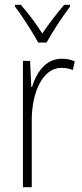

<svg xmlns="http://www.w3.org/2000/svg" viewBox="-20 -784 344 804"><path d="M140 -606H175C200 -651 241 -714 273 -756V-764H249C214 -723 186 -686 157 -644C131 -685 96 -732 67 -764H43V-756C71 -720 114 -653 140 -606ZM238 -538C169 -538 132 -477 114 -420H111L106 -529H76V0H113V-283C113 -393 157 -500 237 -500C255 -500 272 -496 285 -491L293 -527C276 -535 257 -538 238 -538Z"/></svg>

Font: Noto Sans Devanagari UI Condensed ExtraLight
Style: Regular
Weight: 200
Width: 3
Designer: Jelle Bosma - Monotype Design Team
Foundry: Monotype Imaging Inc.
Version: Version 2.004